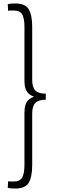

<svg xmlns="http://www.w3.org/2000/svg" viewBox="-20 -890 332 1115"><path d="M68 -870Q127 -870 147 -836Q167 -802 167 -734V-426Q167 -383 185.5 -364.5Q204 -346 246 -346V-311Q204 -311 185.5 -292.5Q167 -274 167 -231V69Q167 137 147 171Q127 205 68 205Q57 205 45.5 204Q34 203 25 201L27 163Q33 164 39.5 164Q46 164 59 164Q97 164 109.5 140Q122 116 122 67V-238Q122 -289 148 -312Q174 -335 225 -335V-322Q174 -322 148 -345Q122 -368 122 -419V-732Q122 -782 109.5 -805.5Q97 -829 59 -829Q46 -829 39.5 -829Q33 -829 27 -827L25 -866Q34 -868 45.5 -869Q57 -870 68 -870Z"/></svg>

Font: Yaldevi ExtraLight ExtraLight
Style: Regular
Weight: 250
Version: Version 1.100